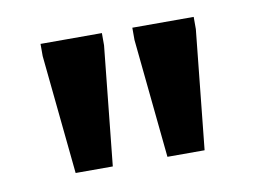

<svg xmlns="http://www.w3.org/2000/svg" viewBox="-43 -756 508 379"><g transform="rotate(-10 211.0 -566.5)"><path d="M81.5 -435 57.5 -673.5V-698H180.5V-673.5L156 -435ZM265.5 -435 241.5 -673.5V-698H364.5V-673.5L340 -435Z"/></g></svg>

Font: Newsreader 9pt Medium
Style: Regular
Weight: 500
Designer: Hugues Gentile
Foundry: Production Type
Version: Version 1.003